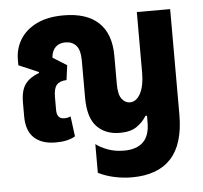

<svg xmlns="http://www.w3.org/2000/svg" viewBox="-53 -618 924 872"><g transform="rotate(-5 409.0 -182.0)"><path d="M514 198Q475 198 435 189.5Q395 181 361 164V33Q381 49 414.5 61.5Q448 74 489 74Q546 74 576 45Q606 16 606 -45V-75H599Q583 -48 554.5 -28Q526 -8 477 -8Q411 -8 372 -49Q333 -90 333 -181V-348Q333 -399 314.5 -419Q296 -439 266 -439Q238 -439 221 -423Q204 -407 201 -375L265 -335L256 -268Q225 -267 211 -251Q197 -235 197 -196V-137Q197 -96 231 -96Q247 -96 260 -102L272 -10Q239 10 183 10Q119 10 84.5 -22.5Q50 -55 50 -120V-182Q50 -240 71.5 -268Q93 -296 134 -311L135 -315L44 -354V-379Q44 -430 69.5 -471.5Q95 -513 145 -537.5Q195 -562 268 -562Q373 -562 427.5 -510.5Q482 -459 482 -359V-229Q482 -182 497.5 -162Q513 -142 534 -142Q564 -142 582.5 -177Q601 -212 601 -271V-548H753V-68Q753 67 692.5 132.5Q632 198 514 198Z"/></g></svg>

Font: Noto Sans Thai Cond ExtBd
Style: Regular
Weight: 800
Width: 3
Designer: Monotype Design Team
Foundry: Monotype Imaging Inc.
Version: Version 2.002; ttfautohint (v1.8.4.7-5d5b)